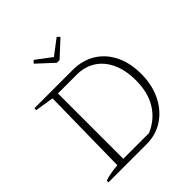

<svg xmlns="http://www.w3.org/2000/svg" viewBox="-225 -1021 1182 1182"><g transform="rotate(-45 366.5 -429.5)"><path d="M379 -645Q463 -645 526.5 -606Q590 -567 625 -496Q660 -425 660 -330Q660 -234 623.5 -159.5Q587 -85 523 -42.5Q459 0 376 0H45V-15Q92 -31 158 -36L167 -609L45 -629V-645ZM436 -38Q520 -74 564.5 -147Q609 -220 609 -324Q609 -413 579.5 -476.5Q550 -540 497.5 -573.5Q445 -607 376 -607H212V-38ZM341 -745 236 -842 252 -859 353 -783 453 -859 469 -842 364 -745Z"/></g></svg>

Font: Piazzolla SC ExtraLight
Style: Regular
Weight: 200
Designer: Juan Pablo del Peral
Foundry: Huerta Tipografica
Version: Version 1.330